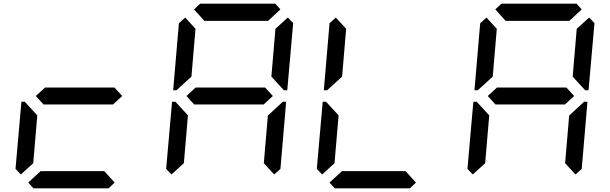

<svg xmlns="http://www.w3.org/2000/svg" viewBox="-20 -1020 3304 1040"><path d="M93 -75 64 -105 96 -469H114L126 -456L182 -395L160 -136ZM600 -546 642 -500 592 -454H216L174 -500L224 -546ZM601 -31 568 0H161L133 -31L200 -93H545Z M909 -75 880 -105 912 -469H930L942 -456L998 -395L976 -136ZM950 -544 936 -531H918L949 -894L983 -925L1039 -864L1017 -605ZM1031 -969 1064 -1000H1471L1499 -969L1432 -907H1087ZM1416 -546 1458 -500 1408 -454H1032L990 -500L1040 -546ZM1539 -925 1568 -895 1536 -531H1518L1506 -544L1450 -605L1472 -864ZM1498 -456 1512 -469H1530L1499 -105L1465 -75L1409 -136L1431 -394Z M1725 -75 1696 -105 1728 -469H1746L1758 -456L1814 -395L1792 -136ZM1766 -544 1752 -531H1734L1765 -894L1799 -925L1855 -864L1833 -605ZM2233 -31 2200 0H1793L1765 -31L1832 -93H2177Z M2541 -75 2512 -105 2544 -469H2562L2574 -456L2630 -395L2608 -136ZM2582 -544 2568 -531H2550L2581 -894L2615 -925L2671 -864L2649 -605ZM2663 -969 2696 -1000H3103L3131 -969L3064 -907H2719ZM3048 -546 3090 -500 3040 -454H2664L2622 -500L2672 -546ZM3171 -925 3200 -895 3168 -531H3150L3138 -544L3082 -605L3104 -864ZM3130 -456 3144 -469H3162L3131 -105L3097 -75L3041 -136L3063 -394Z"/></svg>

Font: DSEG7 Classic Mini
Style: Italic
Weight: 400
Italic angle: -5°
Designer: Keshikan(Twitter:@keshinomi_88pro)
Version: Version 0.46